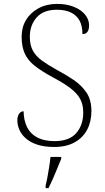

<svg xmlns="http://www.w3.org/2000/svg" viewBox="-20 -744 541 985"><path d="M258 10Q210 10 174.5 -1Q139 -12 115.5 -31.5Q92 -51 80.5 -76Q69 -101 69 -127Q69 -141 73 -151Q77 -161 84 -167Q91 -173 101 -173Q102 -125 119.5 -90.5Q137 -56 172.5 -38Q208 -20 260 -20Q335 -20 371 -61Q407 -102 407 -167Q407 -208 391 -237Q375 -266 340 -292.5Q305 -319 248 -349Q193 -379 158 -406.5Q123 -434 107 -469.5Q91 -505 91 -556Q91 -604 113.5 -641.5Q136 -679 177.5 -701.5Q219 -724 273 -724Q322 -724 359 -709Q396 -694 416.5 -669Q437 -644 437 -614Q437 -592 428.5 -580.5Q420 -569 403 -569Q403 -610 388.5 -637.5Q374 -665 344.5 -679.5Q315 -694 272 -694Q203 -694 168 -654.5Q133 -615 133 -555Q133 -513 148.5 -484.5Q164 -456 194 -434Q224 -412 269 -387Q318 -361 358.5 -333.5Q399 -306 424 -268.5Q449 -231 449 -174Q449 -120 427 -78.5Q405 -37 362.5 -13.5Q320 10 258 10ZM214 208Q220 184 224.5 158.5Q229 133 233 108Q237 83 239 61H294V71Q285 92 274 119.5Q263 147 251 174Q239 201 229 221H214Z"/></svg>

Font: Noto Serif Bengali ExtraLight
Style: Regular
Weight: 250
Version: Version 2.003